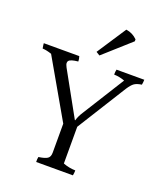

<svg xmlns="http://www.w3.org/2000/svg" viewBox="-154 -1026 873 1027"><g transform="rotate(20 282.0 -513.0)"><path d="M450 -885 298 -749 277 -762 386 -928Q423 -923 450 -896ZM568 -709Q568 -696 565 -680Q537 -676 523 -666Q509 -656 492 -630L317 -350V-141Q350 -128 387 -127Q387 -112 384 -98H175Q174 -113 177 -127Q213 -132 227 -141.5Q241 -151 241 -175V-340L52 -669Q23 -679 0 -680Q-4 -702 -4 -709H198Q203 -694 203 -680Q161 -676 151 -664Q147 -660 147 -651.5Q147 -643 155 -628L293 -379H295Q302 -404 319 -430L468 -668Q439 -679 407 -680Q407 -697 410 -709Z"/></g></svg>

Font: Halant
Style: Regular
Weight: 400
Designer: Hitesh Malaviya (Devanagari), Satya Rajpurohit (Latin)
Foundry: Indian Type Foundry
Version: Version 1.101;PS 1.0;hotconv 1.0.78;makeotf.lib2.5.61930; tt